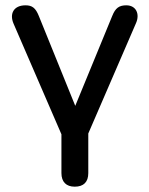

<svg xmlns="http://www.w3.org/2000/svg" viewBox="-20 -515 561 722"><path d="M261 187C295 187 312 169 312 136V-13L491 -427C507 -462 492 -495 455 -495C428 -495 414 -485 402 -455L263 -117L126 -455C114 -485 101 -495 76 -495C31 -495 15 -463 31 -426L211 -10V136C211 169 229 187 261 187Z"/></svg>

Font: Nunito SemiBold
Style: Regular
Weight: 600
Designer: Vernon Adams
Foundry: Vernon Adams
Version: Version 3.602